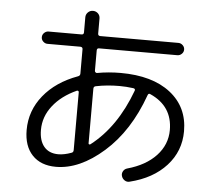

<svg xmlns="http://www.w3.org/2000/svg" viewBox="-57 -867 1114 987"><g transform="rotate(5 500.0 -373.0)"><path d="M336.9 -386.7Q258.8 -351.6 214.4 -294.9Q169.9 -238.3 169.9 -169.9Q169.9 -114.3 195.8 -83.5Q221.7 -52.7 269.5 -52.7Q299.8 -52.7 336.9 -66.4Q346.7 -69.3 346.7 -81.1V-379.9Q346.7 -383.8 343.8 -385.7Q340.8 -387.7 336.9 -386.7ZM552.7 -429.7Q488.3 -429.7 431.6 -418Q419.9 -416 419.9 -404.3V-122.1Q419.9 -118.2 423.3 -117.2Q426.8 -116.2 429.7 -118.2Q561.5 -219.7 632.8 -413.1Q635.7 -422.9 624 -424.8Q586.9 -429.7 552.7 -429.7ZM262.7 12.7Q184.6 12.7 140.6 -33.7Q96.7 -80.1 96.7 -163.1Q96.7 -262.7 160.2 -341.3Q223.6 -419.9 335.9 -460.9Q346.7 -464.8 346.7 -475.6V-601.6Q346.7 -612.3 335 -613.3H165Q152.3 -613.3 142.6 -622.6Q132.8 -631.8 132.8 -645Q132.8 -658.2 142.6 -667.5Q152.3 -676.8 165 -676.8H335Q346.7 -676.8 346.7 -688.5V-766.6Q346.7 -781.2 357.4 -792Q368.2 -802.7 383.3 -802.7Q398.4 -802.7 409.2 -792.5Q419.9 -782.2 419.9 -766.6V-688.5Q419.9 -677.7 430.7 -676.8H835Q847.7 -676.8 857.4 -667.5Q867.2 -658.2 867.2 -645Q867.2 -631.8 857.4 -622.6Q847.7 -613.3 835 -613.3H430.7Q419.9 -613.3 419.9 -601.6V-496.1Q419.9 -492.2 423.8 -488.8Q427.7 -485.4 431.6 -486.3Q491.2 -497.1 552.7 -497.1Q716.8 -497.1 810.1 -424.3Q903.3 -351.6 903.3 -226.6Q903.3 -124 835 -48.8Q766.6 26.4 647.5 55.7Q633.8 59.6 621.6 51.8Q609.4 43.9 605.5 30.3Q601.6 17.6 608.4 5.4Q615.2 -6.8 628.9 -10.7Q723.6 -37.1 776.9 -94.2Q830.1 -151.4 830.1 -226.6Q830.1 -349.6 714.8 -401.4Q704.1 -407.2 700.2 -394.5Q632.8 -206.1 508.8 -96.7Q384.8 12.7 262.7 12.7Z"/></g></svg>

Font: Rounded-X Mgen+ 1mn regular
Style: Regular
Weight: 400
Designer: [Source Han Sans]
Ryoko NISHIZUKA  (kana & ideographs); Paul D. Hunt (Latin, Greek & Cyrillic); Wenlong ZHANG  (bopomofo
Version: Version 1.059.20150602